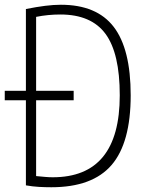

<svg xmlns="http://www.w3.org/2000/svg" viewBox="-20 -770 616 808"><path d="M0 -388H89V-732Q134 -741 170 -745.5Q206 -750 236 -750Q387 -750 458.5 -657Q530 -564 530 -369Q530 -169 449.5 -75.5Q369 18 196 18Q170 18 143.5 16.5Q117 15 89 10V-348H0ZM202 -24Q484 -24 484 -369Q484 -546 424 -627.5Q364 -709 234 -709Q182 -709 132 -699V-388H290V-348H132V-29Q153 -27 170 -25.5Q187 -24 202 -24Z"/></svg>

Font: Encode Sans Compressed
Style: ExtraLight
Weight: 200
Designer: Pablo Impallari, Andres Torresi
Foundry: Pablo Impallari, Andres Torresi
Version: Version 1.000; ttfautohint (v1.00) -l 8 -r 50 -G 200 -x 14 -